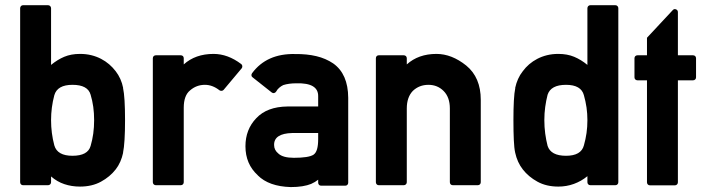

<svg xmlns="http://www.w3.org/2000/svg" viewBox="-20 -722 2761 749"><path d="M69.8 0.5Q64.9 0.5 61.8 -2.9Q58.6 -6.3 58.6 -11.2V-689.9Q58.6 -694.8 61.8 -698.2Q64.9 -701.7 69.8 -701.7H167.5Q172.4 -701.7 175.8 -698.2Q179.2 -694.8 179.2 -689.9V-468.8Q204.1 -489.3 230.7 -500.5Q257.3 -511.7 292 -511.7Q315.9 -511.7 336.4 -506.6Q356.9 -501.5 374.3 -492.4Q391.6 -483.4 405.8 -471.2Q419.9 -459 431.2 -444.3Q453.1 -416 460.4 -378.9H460Q467.8 -343.3 467.8 -253.4Q467.8 -208.5 465.8 -176.8Q463.9 -145 460 -126.5H460.4Q456.5 -107.9 449.2 -91.3Q441.9 -74.7 431.2 -61Q408.7 -32.2 373.8 -13.2Q338.9 5.9 292 5.9Q259.3 5.9 231 -3.7Q202.6 -13.2 179.2 -33.7V-11.2Q179.2 -6.3 175.8 -2.9Q172.4 0.5 167.5 0.5ZM262.7 -391.1Q203.6 -391.1 191.9 -350.6Q179.2 -302.7 179.2 -253.4Q179.2 -202.6 191.9 -154.8Q203.6 -114.3 262.7 -114.3Q322.8 -114.3 333.5 -152.8Q340.3 -175.8 343.8 -200.9Q347.2 -226.1 347.2 -253.4Q347.2 -280.3 343.8 -305.2Q340.3 -330.1 333.5 -352.5Q322.8 -391.1 262.7 -391.1Z M587.9 0.5Q583 0.5 579.6 -2.9Q576.2 -6.3 576.2 -11.2V-494.6Q576.2 -500 579.6 -503.2Q583 -506.3 587.9 -506.3H685.1Q690.4 -506.3 693.6 -503.2Q696.8 -500 696.8 -494.6V-470.7Q742.2 -511.7 813 -511.7Q868.7 -511.7 920.9 -472.2Q924.8 -469.2 925.3 -464.4Q925.8 -459.5 922.9 -455.6L852.5 -371.6Q849.6 -368.2 845 -367.7Q840.3 -367.2 836.4 -369.6Q809.1 -391.1 779.3 -391.1Q746.6 -391.1 721.7 -369.6Q696.8 -349.6 696.8 -301.8V-11.2Q696.8 -6.3 693.6 -2.9Q690.4 0.5 685.1 0.5Z M1232.9 2.4Q1227.5 2.4 1224.4 -1Q1221.2 -4.4 1221.2 -9.3V-21Q1209 -11.2 1194.3 -4.9H1194.8Q1163.6 7.8 1114.3 7.8Q1028.8 5.4 985.4 -38.1H985.8Q937.5 -82 937.5 -151.4Q937.5 -216.8 979.5 -260.7Q1021.5 -305.7 1101.6 -306.6H1221.2V-346.2Q1222.2 -399.4 1136.2 -397Q1106.4 -397 1085 -390.1Q1076.7 -386.2 1069.1 -379.6Q1061.5 -373 1057.6 -365.2Q1054.7 -360.4 1049.6 -359.1Q1044.4 -357.9 1040 -361.3L965.3 -420.4Q961.4 -422.9 960.9 -427.7Q960.4 -432.6 963.4 -436.5Q1020.5 -513.7 1131.3 -511.2Q1177.2 -511.7 1214.1 -502.9Q1251 -494.1 1279.8 -474.6Q1337.9 -433.6 1338.4 -340.3V-9.3Q1338.4 -4.4 1335.2 -1Q1332 2.4 1326.7 2.4ZM1221.2 -203.1H1120.1Q1048.3 -201.2 1049.3 -156.2Q1049.3 -136.2 1066.4 -122.6Q1084 -106.4 1126.5 -106.4Q1154.8 -106.4 1174.3 -109.4Q1193.8 -112.3 1204.1 -119.1H1203.6Q1221.2 -130.9 1221.2 -179.2Z M1457.5 0.5Q1452.6 0.5 1449.5 -2.9Q1446.3 -6.3 1446.3 -11.2V-494.6Q1446.3 -500 1449.5 -503.2Q1452.6 -506.3 1457.5 -506.3H1555.2Q1560.1 -506.3 1563.5 -503.2Q1566.9 -500 1566.9 -494.6V-470.7Q1612.3 -511.7 1682.6 -511.7Q1742.2 -511.7 1798.8 -466.3Q1855.5 -419.9 1855.5 -332.5V-11.2Q1855.5 -6.3 1852.3 -2.9Q1849.1 0.5 1843.8 0.5H1746.6Q1741.2 0.5 1738 -2.9Q1734.9 -6.3 1734.9 -11.2V-298.8Q1734.9 -342.8 1710.4 -367.2Q1686.5 -391.1 1651.4 -391.1Q1615.2 -391.1 1590.3 -367.2Q1566.9 -342.8 1566.9 -298.8V-11.2Q1566.9 -6.3 1563.5 -2.9Q1560.1 0.5 1555.2 0.5Z M2283.2 0.5Q2277.8 0.5 2274.7 -2.9Q2271.5 -6.3 2271.5 -11.2V-34.7Q2247.6 -15.1 2218.8 -4.6Q2189.9 5.9 2158.2 5.9Q2111.3 5.9 2076.7 -13.2Q2042 -32.2 2019.5 -61Q2008.8 -74.7 2001.2 -91.3Q1993.7 -107.9 1989.7 -126.5Q1985.8 -144 1984.4 -175.8Q1982.9 -207.5 1982.9 -253.4Q1982.9 -297.9 1984.6 -329.1Q1986.3 -360.4 1990.2 -378.9H1989.7Q1993.7 -397.5 2001 -413.8Q2008.3 -430.2 2019.5 -444.3Q2030.3 -459 2044.4 -471.2Q2058.6 -483.4 2075.9 -492.4Q2093.3 -501.5 2113.8 -506.6Q2134.3 -511.7 2158.2 -511.7Q2192.9 -511.7 2219.7 -500.5Q2246.6 -489.3 2271.5 -468.8V-689.9Q2271.5 -694.8 2274.7 -698.2Q2277.8 -701.7 2283.2 -701.7H2380.4Q2385.7 -701.7 2388.9 -698.2Q2392.1 -694.8 2392.1 -689.9V-11.2Q2392.1 -6.3 2388.9 -2.9Q2385.7 0.5 2380.4 0.5ZM2188 -391.1Q2128.9 -391.1 2116.2 -352.5Q2110.4 -330.1 2106.9 -304.9Q2103.5 -279.8 2103.5 -253.4Q2103.5 -226.6 2106.9 -200.9Q2110.4 -175.3 2116.2 -152.8Q2128.9 -114.3 2188 -114.3Q2247.1 -114.3 2257.8 -154.8Q2264.6 -178.7 2268.1 -203.1Q2271.5 -227.5 2271.5 -253.4Q2271.5 -278.3 2268.1 -302.5Q2264.6 -326.7 2257.8 -350.6Q2247.1 -391.1 2188 -391.1Z M2515.6 1Q2510.3 1 2507.1 -2.4Q2503.9 -5.9 2503.9 -10.7V-408.7H2466.8Q2461.9 -408.7 2458.5 -411.9Q2455.1 -415 2455.1 -420.4V-494.6Q2455.1 -500 2458.5 -503.2Q2461.9 -506.3 2466.8 -506.3H2503.9V-574.7L2604.5 -682.6Q2609.9 -688.5 2617.2 -685.5Q2624.5 -682.6 2624.5 -674.3V-506.3H2683.6Q2688.5 -506.3 2691.9 -503.2Q2695.3 -500 2695.3 -494.6V-420.4Q2695.3 -415 2691.9 -411.9Q2688.5 -408.7 2683.6 -408.7H2624.5V-10.7Q2624.5 -5.9 2621.1 -2.4Q2617.7 1 2612.8 1Z"/></svg>

Font: Alte DIN 1451 Mittelschrift
Style: Bold
Weight: 700
Designer: Peter Wiegel
Foundry: Peter Wiegel
Version: Version 1.003